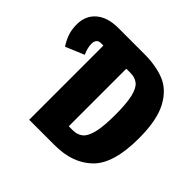

<svg xmlns="http://www.w3.org/2000/svg" viewBox="-171 -869 1043 1043"><g transform="rotate(45 350.0 -347.5)"><path d="M678 -350Q678 -156 598.5 -78Q519 0 382 0H185V-570H166Q149 -570 140.5 -559.5Q132 -549 132 -531Q132 -500 149 -463L42 -418Q22 -449 11.5 -479.5Q1 -510 1 -549Q1 -616 47 -655.5Q93 -695 175 -695H373Q464 -695 530 -668.5Q596 -642 637 -566Q678 -490 678 -350ZM497 -350Q497 -437 485.5 -485Q474 -533 451.5 -551Q429 -569 394 -569H362V-127H392Q429 -127 451.5 -146.5Q474 -166 485.5 -214.5Q497 -263 497 -350Z"/></g></svg>

Font: Fira Sans Compressed ExtraBold
Style: Regular
Weight: 800
Width: 1
Designer: bBox Type GmbH & Carrois Corporate GbR & Edenspiekermann AG
Foundry: bBox Type GmbH & Carrois Corporate GbR & Edenspiekermann AG
Version: Version 4.301